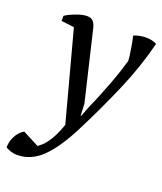

<svg xmlns="http://www.w3.org/2000/svg" viewBox="-149 -600 758 896"><g transform="rotate(20 230.0 -151.5)"><path d="M88 -442 24 -450V-475Q29 -479 40.5 -485Q52 -491 67 -497Q82 -503 98 -507.5Q114 -512 128 -512Q149 -512 158.5 -501.5Q168 -491 173 -474L256 -124L259 -64H261L284 -123Q297 -151 310.5 -184.5Q324 -218 337 -252Q350 -286 361 -319Q372 -352 380 -380Q380 -391 377.5 -409Q375 -427 372 -445Q369 -463 366 -478.5Q363 -494 361 -500Q375 -506 391 -509Q407 -512 422 -512Q452 -512 475 -500Q444 -376 390.5 -252Q337 -128 272 0Q218 105 164 157Q110 209 42 209Q27 209 13.5 205Q0 201 -15 193Q-16 182 -13 168Q-10 154 -3.5 140Q3 126 13.5 114Q24 102 37 95L118 137Q125 132 136 122.5Q147 113 159 96.5Q171 80 183 56.5Q195 33 206 0Z"/></g></svg>

Font: PTSerifItalic
Style: Italic
Weight: 400
Italic angle: -12°
Designer: A.Korolkova, O.Umpeleva, V.Yefimov
Foundry: ParaType Ltd
Version: Version 1.000W OFL